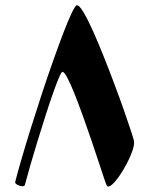

<svg xmlns="http://www.w3.org/2000/svg" viewBox="-20 -695 568 722"><path d="M37.1 -10.7Q46.4 -47.4 62 -100.8Q77.6 -154.3 97.2 -216.8Q116.7 -279.3 137.9 -343.8Q159.2 -408.2 180.2 -467.5Q201.2 -526.9 219.2 -573.7Q237.3 -620.6 250.5 -647.9Q263.7 -675.3 269.5 -675.3Q278.3 -675.3 293.9 -649.2Q309.6 -623 329.1 -579.6Q348.6 -536.1 369.6 -483.6Q390.6 -431.2 410.6 -377.7Q430.7 -324.2 446.8 -278.1Q462.9 -231.9 472.9 -201.4Q482.9 -170.9 483.9 -164.6Q485.8 -151.4 478.3 -128.9Q470.7 -106.4 457.5 -81.1Q444.3 -55.7 429.4 -34.2Q414.6 -12.7 401.6 -1.2Q388.7 10.3 382.3 4.4Q380.9 3.4 372.8 -20.3Q364.7 -43.9 352.1 -82.5Q339.4 -121.1 324 -166.5Q308.6 -211.9 292.2 -257.6Q275.9 -303.2 260.7 -341.1Q245.6 -378.9 233.6 -401.9Q221.7 -424.8 214.8 -424.8Q210.9 -424.8 201.2 -401.9Q191.4 -378.9 178 -340.6Q164.6 -302.2 149.7 -255.6Q134.8 -209 120.1 -161.1Q105.5 -113.3 93.3 -71Q81.1 -28.8 73.7 0Q72.3 5.9 62.7 5.1Q53.2 4.4 44.7 -0.5Q36.1 -5.4 37.1 -10.7Z"/></svg>

Font: Awami Nastaliq
Style: Bold
Weight: 700
Designer: Peter Martin, SIL International
Foundry: SIL International
Version: Version 3.100